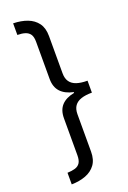

<svg xmlns="http://www.w3.org/2000/svg" viewBox="-185 -892 746 1118"><g transform="rotate(-20 188.0 -333.0)"><path d="M347 -296Q307 -296 280 -287Q253 -278 239 -258.5Q225 -239 225 -206V25Q225 75 202.5 105.5Q180 136 141.5 150.5Q103 165 54 166V94Q82 93 102 87Q122 81 132.5 65Q143 49 143 18V-211Q143 -262 170 -291Q197 -320 249 -330V-335Q197 -346 170 -375.5Q143 -405 143 -455V-685Q143 -716 132.5 -731.5Q122 -747 102 -753.5Q82 -760 54 -760V-832Q103 -831 141.5 -816.5Q180 -802 202.5 -771.5Q225 -741 225 -691V-460Q225 -428 239 -408Q253 -388 280 -379Q307 -370 347 -370Z"/></g></svg>

Font: hexguzrati15
Style: Regular
Weight: 400
Designer: Jelle Bosma - Monotype Design Team
Foundry: Monotype Imaging Inc.
Version: Version 2.006